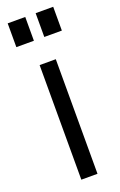

<svg xmlns="http://www.w3.org/2000/svg" viewBox="-139 -740 488 781"><g transform="rotate(-20 105.0 -350.0)"><path d="M70 0V-496H140V0ZM127 -597V-700H203V-597ZM6 -597V-700H82V-597Z"/></g></svg>

Font: Host Grotesk Light
Style: Regular
Weight: 300
Designer: Doukan Karapınar
Foundry: Element Type
Version: Version 1.003